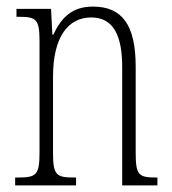

<svg xmlns="http://www.w3.org/2000/svg" viewBox="-20 -563 522 583"><path d="M26 0H211V-24H205C151 -24 141 -31 141 -99V-330C141 -454 189 -510 257 -510C326 -510 351 -452 351 -360V0H458V-24H454C401 -24 392 -31 392 -100V-360C392 -486 352 -543 262 -543C200 -543 167 -511 142 -458H139L135 -536H30V-512H35C90 -512 100 -506 100 -438V-100C100 -31 90 -24 34 -24H26Z"/></svg>

Font: Noto Serif Armenian ExtraCondensed ExtraLight
Style: Regular
Weight: 200
Width: 2
Designer: Monotype Design Team
Foundry: Monotype Imaging Inc.
Version: Version 2.008